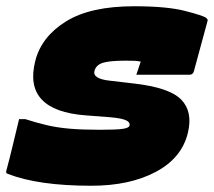

<svg xmlns="http://www.w3.org/2000/svg" viewBox="-50 -582 685 614"><path d="M379 -562Q484 -562 542 -547Q600 -532 609 -525Q615 -520 614 -516L570 -354Q567 -343 556 -343H386L400 -385Q391 -387 381 -387.5Q371 -388 353 -388Q300 -388 278.5 -381Q257 -374 252 -355Q246 -330 301 -324L378 -315Q492 -302 529.5 -263.5Q567 -225 551 -158Q532 -77 448.5 -32.5Q365 12 242 12Q72 12 -25 -26Q-32 -28 -30 -35Q-19 -76 -9 -118Q1 -160 11 -201H31Q65 -190 98.5 -182Q132 -174 172.5 -170.5Q213 -167 268 -167Q324 -167 343 -170Q362 -173 364 -180Q367 -191 352.5 -197.5Q338 -204 303 -207L225 -213Q22 -228 63 -388Q83 -465 161 -513.5Q239 -562 379 -562Z"/></svg>

Font: Recursive Mn Lnr St XBk
Style: Italic
Weight: 1000
Italic angle: -15°
Monospace: yes
Version: Version 1.079;hotconv 1.0.112;makeotfexe 2.5.65598; ttfautoh